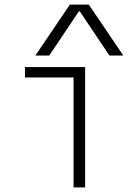

<svg xmlns="http://www.w3.org/2000/svg" viewBox="-20 -810 590 830"><path d="M298 0V-475H88V-520H348V0ZM133 -570 282 -790H364L513 -570H453L325 -761H321L193 -570Z"/></svg>

Font: M PLUS Code Latin SemiExpanded Light
Style: Regular
Weight: 300
Width: 6
Designer: Coji Morishita
Foundry: UNDERFOREST DESIGN
Version: Version 1.002; ttfautohint (v1.8.3)